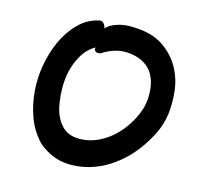

<svg xmlns="http://www.w3.org/2000/svg" viewBox="-53 -604 546 502"><g transform="rotate(10 219.5 -353.5)"><path d="M393 -336Q387 -308 371.5 -282.5Q356 -257 336 -235Q316 -213 292.5 -197Q269 -181 245 -172Q201 -156 157.5 -161.5Q114 -167 80 -201Q57 -229 47.5 -264Q38 -299 38.5 -335.5Q39 -372 48.5 -406Q58 -440 73 -467Q91 -499 116 -520Q141 -541 171 -545Q179 -547 184 -541Q189 -535 189 -527Q199 -537 220 -542Q241 -547 267 -543Q315 -537 343 -514Q371 -491 384.5 -460.5Q398 -430 398.5 -396.5Q399 -363 393 -336ZM175 -474Q155 -465 141.5 -447.5Q128 -430 119.5 -408Q111 -386 108.5 -360.5Q106 -335 108 -311Q111 -276 129 -253.5Q147 -231 185 -231Q207 -231 228.5 -239.5Q250 -248 268 -262Q286 -276 301 -295.5Q316 -315 325 -336Q330 -347 333 -363.5Q336 -380 335 -397.5Q334 -415 327 -431Q320 -447 305 -458Q284 -473 255 -476Q226 -479 194 -463Q188 -459 180.5 -461.5Q173 -464 175 -474Z"/></g></svg>

Font: Nanum Pen
Style: Regular
Weight: 400
Designer: Doo-yul Kwak; Hyunghwan Choi; Nicolas Noh;
Foundry: NHN Corporation
Version: Version 1.10